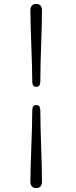

<svg xmlns="http://www.w3.org/2000/svg" viewBox="-20 -800 385 976"><path d="M185 -385Q185 -358.5 164.5 -358.5Q144 -358.5 144 -385Q144 -423.5 142.5 -471.2Q141 -519 139.2 -569.2Q137.5 -619.5 136 -665.5Q134.5 -711.5 134.5 -746Q134.5 -780 164 -780Q193.5 -780 193.5 -746Q193.5 -714 192.2 -668.8Q191 -623.5 189.2 -572.8Q187.5 -522 186.2 -473.2Q185 -424.5 185 -385ZM144 -239Q144 -266 164.5 -266Q185 -266 185 -239Q185 -201 186.2 -153Q187.5 -105 189.2 -54.8Q191 -4.5 192.2 41.5Q193.5 87.5 193.5 122Q193.5 156 164 156Q134.5 156 134.5 122Q134.5 90 136 44.8Q137.5 -0.5 139.2 -51.2Q141 -102 142.5 -151Q144 -200 144 -239Z"/></svg>

Font: Fraunces 9pt S050 Light
Style: Regular
Weight: 300
Version: Version 1.000; ttfautohint (v1.8.3)